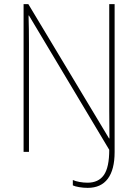

<svg xmlns="http://www.w3.org/2000/svg" viewBox="-20 -734 668 928"><path d="M404 174Q383 174 362.5 170.5Q342 167 332 162V136Q345 142 364.5 145.5Q384 149 403 149Q456 149 482 112Q508 75 508 -10L120 -659H118Q119 -624 119.5 -593Q120 -562 120 -521V0H94V-714H117L507 -65H509Q508 -138 508 -199V-714H534V1Q534 86 501 130Q468 174 404 174Z"/></svg>

Font: Noto Sans Tamil SemiCondensed Thin
Style: Regular
Weight: 100
Width: 4
Designer: Jelle Bosma - Monotype Design Team
Foundry: Monotype Imaging Inc.
Version: Version 2.004; ttfautohint (v1.8.4.7-5d5b)